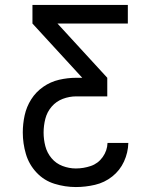

<svg xmlns="http://www.w3.org/2000/svg" viewBox="-20 -550 616 775"><path d="M286 205Q325 205 363.5 196Q402 187 433 162.5Q464 138 480.5 102Q497 66 498 27H414Q413 58 394.5 84Q376 110 346.5 120Q317 130 286 130Q259 130 232.5 120Q206 110 188 88.5Q170 67 163 40Q156 13 156 -15Q156 -43 163 -70.5Q170 -98 188.5 -119.5Q207 -141 233.5 -151Q260 -161 288 -161H413V-236L212 -455H496V-530H111V-455L312 -236H288Q253 -236 218.5 -228Q184 -220 154.5 -199.5Q125 -179 106 -149Q87 -119 79.5 -84.5Q72 -50 72 -15Q72 29 84.5 71.5Q97 114 127.5 146.5Q158 179 200.5 192Q243 205 286 205Z"/></svg>

Font: Iosevka SS01 Extended
Style: Regular
Weight: 400
Width: 7
Monospace: yes
Designer: Belleve Invis
Foundry: Belleve Invis
Version: Version 3.4.7; ttfautohint (v1.8.3)